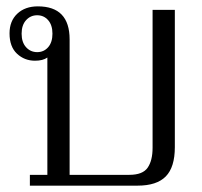

<svg xmlns="http://www.w3.org/2000/svg" viewBox="-20 -584 635 604"><path d="M74 -34H129V-403Q115 -393 90 -393Q57 -393 33.5 -415Q10 -437 10 -479Q10 -518 34.5 -541Q59 -564 99 -564Q199 -564 199 -460V-34H387Q429 -34 444.5 -56.5Q460 -79 460 -119V-553H530V-121Q530 -58 501.5 -29Q473 0 413 0H74ZM145 -478Q145 -505 131.5 -520.5Q118 -536 97 -536Q76 -536 62 -520.5Q48 -505 48 -478Q48 -451 62 -435.5Q76 -420 97 -420Q118 -420 131.5 -435.5Q145 -451 145 -478Z"/></svg>

Font: Trirong Light
Style: Regular
Weight: 300
Designer: Katatrad Team
Foundry: CadsonDemak
Version: Version 1.001